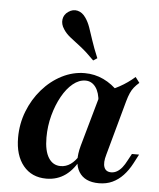

<svg xmlns="http://www.w3.org/2000/svg" viewBox="-51 -723 643 778"><g transform="rotate(5 271.0 -334.0)"><path d="M166.1 11.3Q106.5 11.3 72.2 -30.6Q37.9 -72.6 37.9 -144.4Q37.9 -200.8 57.7 -251.6Q77.4 -302.4 112.1 -342.3Q146.8 -382.3 191.5 -405.2Q236.3 -428.2 284.7 -428.2Q325 -428.2 360.9 -411.3Q396.8 -394.4 426.6 -362.1L350 -314.5Q347.6 -354.8 331.5 -376.6Q315.3 -398.4 290.3 -398.4Q263.7 -398.4 239.1 -378.2Q214.5 -358.1 195.2 -323.4Q175.8 -288.7 164.1 -245.2Q152.4 -201.6 152.4 -154.8Q152.4 -100.8 170.2 -72.6Q187.9 -44.4 219.4 -44.4Q241.1 -44.4 259.7 -57.3Q278.2 -70.2 294.4 -96.8L300.8 -85.5Q278.2 -37.9 244.4 -13.3Q210.5 11.3 166.1 11.3ZM379.8 11.3Q321.8 11.3 298.4 -27Q275 -65.3 293.5 -133.1L356.5 -356.5Q396.8 -369.4 429.8 -387.5Q462.9 -405.6 491.1 -430.6L508.1 -408.1Q496 -397.6 487.5 -387.1Q479 -376.6 473 -362.9Q466.9 -349.2 461.3 -329L400 -106.5Q390.3 -73.4 397.2 -55.2Q404 -37.1 425.8 -37.1Q437.9 -37.1 449.2 -43.5Q460.5 -50 470.2 -62.1Q479.8 -74.2 487.9 -90.3L503.2 -118.5H532.3L512.9 -81.5Q497.6 -52.4 478.2 -31.9Q458.9 -11.3 434.7 0Q410.5 11.3 379.8 11.3ZM313.7 -482.3Q283.1 -513.7 258.1 -533.1Q233.1 -552.4 214.5 -566.9Q196 -581.5 185.5 -598.4Q172.6 -617.7 175.4 -637.5Q178.2 -657.3 196 -669.4Q214.5 -682.3 233.9 -677.4Q253.2 -672.6 266.9 -652.4Q278.2 -636.3 285.9 -614.5Q293.5 -592.7 303.2 -562.9Q312.9 -533.1 329.8 -492.7Z"/></g></svg>

Font: Playfair 5pt SemiExpanded Light
Style: Bold Italic
Weight: 700
Italic angle: -15.6°
Version: Version 2.001;gftools[0.9.30]